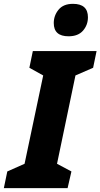

<svg xmlns="http://www.w3.org/2000/svg" viewBox="-56 -980 523 1000"><path d="M-36 0 -18 -87 72 -127 169 -587 97 -627 115 -714H447L429 -627L337 -587L241 -127L316 -87L296 0ZM301 -791Q351 -791 376.5 -820.5Q402 -850 402 -890Q402 -960 324 -960Q274 -960 249 -929.5Q224 -899 224 -860Q224 -791 301 -791Z"/></svg>

Font: Noto Sans Display Condensed Black
Style: Italic
Weight: 900
Width: 3
Italic angle: -192°
Designer: Monotype Design Team
Foundry: Monotype Imaging Inc.
Version: Version 1.900